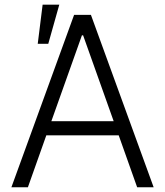

<svg xmlns="http://www.w3.org/2000/svg" viewBox="-20 -790 696 810"><path d="M97.7 0H28.1L292.6 -727.3H363.6L628.2 0H558.6L480.8 -219.1H175.4ZM196.7 -278.8H459.5L330.6 -641H325.6ZM139.2 -605.1 159.8 -770.2H230.1L183.6 -605.1Z"/></svg>

Font: Inter Zeller Light
Style: Regular
Weight: 300
Designer: Rasmus Andersson; Joe Bland
Foundry: zeller
Version: Version 3.015;git-dec3a8cb1